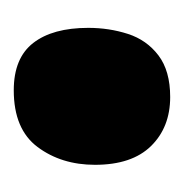

<svg xmlns="http://www.w3.org/2000/svg" viewBox="-14 -250 273 286"><g transform="rotate(90 123.0 -106.5)"><path d="M124 -223Q169 -223 197 -194.5Q225 -166 225 -111Q225 -61 198.5 -25.5Q172 10 114 10Q66 10 43.5 -19Q21 -48 21 -101Q21 -132 30 -160Q39 -188 62 -205.5Q85 -223 124 -223Z"/></g></svg>

Font: DynaPuff Medium
Style: Regular
Weight: 500
Version: Version 2.000